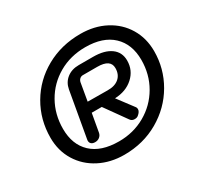

<svg xmlns="http://www.w3.org/2000/svg" viewBox="-158 -921 1183 1142"><g transform="rotate(-30 434.0 -350.0)"><path d="M57 -280Q57 -404 117 -506.5Q177 -609 282.5 -668Q388 -727 519 -727Q615 -727 690 -687.5Q765 -648 807 -578Q849 -508 849 -419Q849 -300 789.5 -197.5Q730 -95 624.5 -34Q519 27 388 27Q294 27 218.5 -12Q143 -51 100 -121Q57 -191 57 -280ZM757 -412Q757 -520 691.5 -582Q626 -644 505 -644Q403 -644 321.5 -597Q240 -550 194 -469Q148 -388 148 -289Q148 -181 213 -119.5Q278 -58 401 -58Q500 -58 581.5 -104.5Q663 -151 710 -232Q757 -313 757 -412ZM296 -475Q304 -519 337 -545Q370 -571 419 -571H517Q595 -571 638.5 -539.5Q682 -508 682 -451Q682 -384 633 -339.5Q584 -295 507 -292L586 -187Q593 -179 593 -168Q593 -151 572 -134Q563 -126 547 -126Q528 -126 518 -140L413 -287H344L322 -163Q319 -146 306 -135.5Q293 -125 275 -125Q258 -125 249 -133Q240 -141 240 -155Q240 -160 241 -163ZM492 -355Q542 -354 570.5 -378.5Q599 -403 599 -447Q599 -507 509 -507H410Q398 -507 389 -499Q380 -491 377 -478L356 -356Z"/></g></svg>

Font: Kodchasan Medium
Style: Italic
Weight: 500
Italic angle: -10°
Version: Version 1.000; ttfautohint (v1.6)